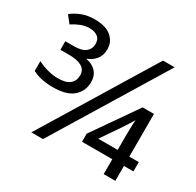

<svg xmlns="http://www.w3.org/2000/svg" viewBox="-156 -897 1093 1071"><g transform="rotate(30 390.5 -361.5)"><path d="M146 -278Q109 -278 77 -284.5Q45 -291 15 -306V-369Q85 -335 147 -335Q199 -335 223 -355.5Q247 -376 247 -411Q247 -447 218 -463.5Q189 -480 137 -480H80V-535H137Q187 -535 210.5 -554.5Q234 -574 234 -605Q234 -637 213.5 -651.5Q193 -666 164 -666Q133 -666 106.5 -655.5Q80 -645 53 -628L17 -674Q48 -697 82.5 -710Q117 -723 163 -723Q234 -723 270 -692Q306 -661 306 -613Q306 -573 284.5 -547Q263 -521 233 -511V-508Q272 -501 295.5 -475.5Q319 -450 319 -409Q319 -351 277 -314.5Q235 -278 146 -278ZM170 0 606 -714H681L245 0ZM636 0V-96H441V-148L638 -431H711V-156H772V-96H711V0ZM511 -156H636V-249Q636 -270 637 -298Q638 -326 639 -350Q634 -339 618 -314.5Q602 -290 591 -273Z"/></g></svg>

Font: Noto Sans Historical
Style: Regular
Weight: 400
Designer: Monotype Design Team
Foundry: Monotype Imaging Inc.
Version: Version 2.013; ttfautohint (v1.8.4.7-5d5b)